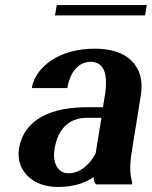

<svg xmlns="http://www.w3.org/2000/svg" viewBox="-20 -731 602 761"><path d="M55 -140C52 -118 54 -98 60 -80C79 -28 130 10 211 10C273 10 320 -7 351 -29C352 -17 354 -8 360 0H503L504 -8C494 -41 494 -79 502 -128L538 -352C543 -383 542 -410 535 -433C515 -501 453 -538 355 -538C286 -538 228 -521 184 -492C148 -468 114 -431 106 -382H247C258 -450 295 -486 339 -486C392 -486 409 -438 396 -355L388 -306H325C191 -306 75 -264 55 -140ZM198 -670H555L562 -711H205ZM196 -139C210 -230 263 -264 324 -264H382L359 -123C336 -78 296 -44 251 -44C212 -44 187 -82 196 -139Z"/></svg>

Font: Aerodynamic
Style: Obl
Weight: 500
Designer: Google
Version: Version 2.000980; 2014